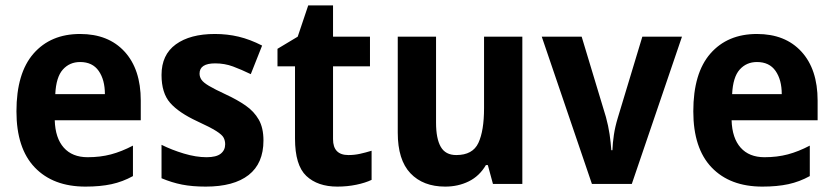

<svg xmlns="http://www.w3.org/2000/svg" viewBox="-20 -682 3090 712"><path d="M277 -556Q382 -556 442 -490.5Q502 -425 502 -309V-236H183Q185 -170 216.5 -134.5Q248 -99 305 -99Q352 -99 391.5 -109.5Q431 -120 473 -142V-29Q435 -8 393.5 1Q352 10 297 10Q177 10 109 -61Q41 -132 41 -269Q41 -411 104.5 -483.5Q168 -556 277 -556ZM277 -452Q238 -452 213 -424Q188 -396 185 -333H369Q369 -386 346 -419Q323 -452 277 -452Z M957 -161Q957 -76 902 -33Q847 10 743 10Q693 10 655 2.5Q617 -5 579 -21V-145Q617 -126 662 -112.5Q707 -99 746 -99Q782 -99 798.5 -112Q815 -125 815 -147Q815 -160 809.5 -171Q804 -182 782 -196Q760 -210 712 -232Q643 -264 611 -300.5Q579 -337 579 -404Q579 -479 632 -517.5Q685 -556 777 -556Q823 -556 865 -546Q907 -536 952 -513L910 -407Q875 -424 844 -435.5Q813 -447 778 -447Q720 -447 720 -409Q720 -397 727 -386.5Q734 -376 755 -363.5Q776 -351 819 -331Q860 -312 891 -290.5Q922 -269 939.5 -238.5Q957 -208 957 -161Z M1272 -107Q1294 -107 1314.5 -111.5Q1335 -116 1358 -123V-15Q1335 -4 1301.5 3Q1268 10 1231 10Q1158 10 1116 -29.5Q1074 -69 1074 -168V-436H1009V-501L1084 -546L1123 -662H1215V-546H1352V-436H1215V-166Q1215 -107 1272 -107Z M1917 -546V0H1808L1789 -70H1782Q1758 -29 1718.5 -9.5Q1679 10 1631 10Q1549 10 1502 -39.5Q1455 -89 1455 -190V-546H1597V-227Q1597 -168 1614.5 -137.5Q1632 -107 1672 -107Q1733 -107 1754 -152Q1775 -197 1775 -281V-546Z M2175 0 1989 -546H2137L2227 -248Q2236 -215 2240.5 -184.5Q2245 -154 2247 -125H2251Q2252 -152 2256.5 -182Q2261 -212 2271 -245L2362 -546H2509L2323 0Z M2787 -556Q2892 -556 2952 -490.5Q3012 -425 3012 -309V-236H2693Q2695 -170 2726.5 -134.5Q2758 -99 2815 -99Q2862 -99 2901.5 -109.5Q2941 -120 2983 -142V-29Q2945 -8 2903.5 1Q2862 10 2807 10Q2687 10 2619 -61Q2551 -132 2551 -269Q2551 -411 2614.5 -483.5Q2678 -556 2787 -556ZM2787 -452Q2748 -452 2723 -424Q2698 -396 2695 -333H2879Q2879 -386 2856 -419Q2833 -452 2787 -452Z"/></svg>

Font: Noto Sans Gurmukhi UI SemiCondensed
Style: Bold
Weight: 700
Width: 4
Designer: Jelle Bosma - Monotype Design Team
Foundry: Monotype Imaging Inc.
Version: Version 2.004; ttfautohint (v1.8.4.7-5d5b)